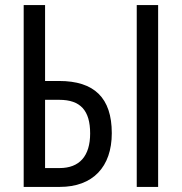

<svg xmlns="http://www.w3.org/2000/svg" viewBox="-20 -734 713 754"><path d="M73 0H215C344 0 419 -78 419 -211C419 -350 350 -416 212 -416H157V-714H73ZM517 0H601V-714H517ZM157 -74V-342H213C296 -342 334 -300 334 -210C334 -121 292 -74 214 -74Z"/></svg>

Font: Noto Sans UI Condensed
Style: Regular
Weight: 400
Width: 3
Designer: Monotype Design Team
Foundry: Monotype Imaging Inc.
Version: Version 1.901